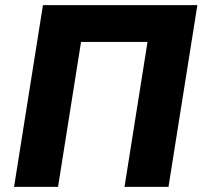

<svg xmlns="http://www.w3.org/2000/svg" viewBox="-20 -731 792 751"><path d="M35 0H207L297 -567H557L467 0H639L752 -711H148Z"/></svg>

Font: Asimov Pro
Style: UltObl
Weight: 900
Designer: Google
Version: Version 2.000980; 2014